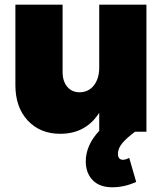

<svg xmlns="http://www.w3.org/2000/svg" viewBox="-20 -564 708 822"><path d="M558.1 0Q522.9 25.9 503.9 48.6Q484.9 71.3 484.9 94.2Q484.9 120.1 506.8 120.1Q518.1 120.1 533.2 111.8L563 214.8Q512.7 237.8 460.9 237.8Q405.8 237.8 376.5 207Q347.2 176.3 347.2 127Q347.2 58.1 404.8 -3.9V-81.1Q347.2 8.8 237.8 8.8Q151.9 8.8 98.9 -47.9Q45.9 -104.5 45.9 -199.2V-543.9H248V-255.9Q248 -216.3 267.8 -192.6Q287.6 -168.9 320.8 -168.9Q359.4 -169.4 382.1 -198.7Q404.8 -228 404.8 -274.9V-543.9H606.9V0Z"/></svg>

Font: Montserrat arm ExtraBold
Style: Regular
Weight: 800
Designer: Julieta Ulanovsky
Foundry: Julieta Ulanovsky
Version: Version 6.000;PS 006.000;hotconv 1.0.88;makeotf.lib2.5.64775